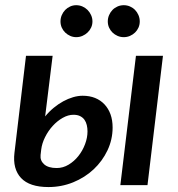

<svg xmlns="http://www.w3.org/2000/svg" viewBox="-20 -730 700 757"><path d="M187.5 -510 158 -271Q173.5 -290 191.8 -305Q210 -320 229.2 -330.5Q248.5 -341 268.2 -346.8Q288 -352.5 306 -352.5Q333 -352.5 354.8 -343.8Q376.5 -335 392 -318.5Q407.5 -302 415.8 -279Q424 -256 424 -227.5Q424 -180 403.8 -137.2Q383.5 -94.5 349 -62.2Q314.5 -30 268.5 -11.2Q222.5 7.5 171 7.5Q96.5 7.5 63 -28.2Q29.5 -64 37 -127.5L82.5 -510ZM622.5 -510 561.5 0H454.5L516 -510ZM140 -119Q137.5 -97 154 -82.2Q170.5 -67.5 203.5 -67.5Q228.5 -67.5 250.5 -80.8Q272.5 -94 289 -114.8Q305.5 -135.5 315.2 -161.2Q325 -187 325 -212Q325 -225 322.2 -236.8Q319.5 -248.5 313.2 -257.5Q307 -266.5 296.2 -272Q285.5 -277.5 269.5 -277.5Q248.5 -277.5 227 -265.2Q205.5 -253 187.8 -233.5Q170 -214 157.8 -189.5Q145.5 -165 142.5 -140.5ZM531 -645.5Q531 -632.5 526 -621.2Q521 -610 512.5 -601.8Q504 -593.5 492.5 -588.5Q481 -583.5 468 -583.5Q455 -583.5 443.5 -588.5Q432 -593.5 423.5 -601.8Q415 -610 410 -621.2Q405 -632.5 405 -645.5Q405 -658.5 410 -670.2Q415 -682 423.5 -690.8Q432 -699.5 443.5 -704.5Q455 -709.5 468 -709.5Q481 -709.5 492.5 -704.5Q504 -699.5 512.5 -690.8Q521 -682 526 -670.2Q531 -658.5 531 -645.5ZM344.5 -645.5Q344.5 -632.5 339.2 -621.2Q334 -610 325.2 -601.8Q316.5 -593.5 305 -588.5Q293.5 -583.5 280.5 -583.5Q268 -583.5 256.8 -588.5Q245.5 -593.5 237 -601.8Q228.5 -610 223.5 -621.2Q218.5 -632.5 218.5 -645.5Q218.5 -658.5 223.5 -670.2Q228.5 -682 237 -690.8Q245.5 -699.5 256.8 -704.5Q268 -709.5 280.5 -709.5Q293.5 -709.5 305 -704.5Q316.5 -699.5 325.2 -690.8Q334 -682 339.2 -670.2Q344.5 -658.5 344.5 -645.5Z"/></svg>

Font: Lato Semibold
Style: Italic
Weight: 600
Italic angle: -7°
Designer: Lukasz Dziedzic
Foundry: tyPoland Lukasz Dziedzic
Version: Version 2.006; 2014-01-15